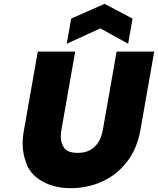

<svg xmlns="http://www.w3.org/2000/svg" viewBox="-20 -974 824 1001"><path d="M503 -826 328 -746 351 -877 525 -954 671 -877 648 -746ZM372 -705 300 -296Q297 -278 297 -262Q297 -229 314.5 -203Q332 -177 386 -177Q440 -177 473 -208.5Q506 -240 516 -296L588 -705H784L712 -296Q695 -199 642 -130.5Q589 -62 512.5 -27.5Q436 7 350 7Q264 7 202.5 -27.5Q141 -62 119.5 -116.5Q98 -171 98 -224Q98 -258 105 -296L177 -705Z"/></svg>

Font: Fz Poppins ExtBd
Style: Italic
Weight: 800
Italic angle: -10°
Designer: Ninad Kale (Devanagari), Jonny Pinhorn (Latin)
Foundry: Indian Type Foundry
Version: Vit hóa bi Vntype.Com & FontZin.Com